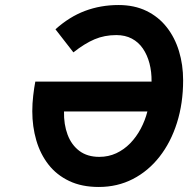

<svg xmlns="http://www.w3.org/2000/svg" viewBox="-20 -732 749 764"><path d="M372.9 12Q305.1 12 255.2 -11.9Q205.2 -35.7 172.8 -77.3Q140.3 -119 124.4 -173.7Q108.5 -228.3 108.5 -289.4Q108.5 -320.4 112.2 -351.9Q115.8 -383.3 120.5 -407.2H583.1Q583.6 -446.2 574.8 -479.8Q566 -513.3 548.6 -538.8Q531.2 -564.3 504.7 -578.3Q478.2 -592.4 442.7 -592.4Q395.9 -592.4 356.6 -575.8Q317.4 -559.3 272.1 -523.6L200.7 -615.4Q255.9 -665.2 318.2 -688.6Q380.6 -712 451.7 -712Q514.6 -712 562.7 -688.6Q610.7 -665.3 643.2 -624Q675.8 -582.6 692.2 -528.5Q708.7 -474.3 708.7 -412.4Q708.7 -321 684.2 -243.4Q659.8 -165.9 615 -108.7Q570.3 -51.4 508.8 -19.7Q447.3 12 372.9 12ZM375.1 -107.8Q411.6 -107.8 442.6 -122.2Q473.6 -136.7 498.2 -161.9Q522.7 -187.2 540 -219.8Q557.3 -252.5 566.5 -288.4H234.7Q233.6 -236.9 249 -196Q264.4 -155.1 296 -131.4Q327.6 -107.8 375.1 -107.8Z"/></svg>

Font: Overpass
Style: Italic
Weight: 400
Italic angle: -10°
Designer: Delve Withrington, Dave Bailey, Thomas Jockin
Foundry: Delve Fonts LLC
Version: Version 4.000